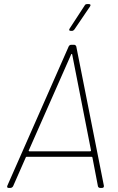

<svg xmlns="http://www.w3.org/2000/svg" viewBox="-20 -919 578 939"><path d="M415 -899H406C401 -899 396 -897 394 -892L321 -780C316 -773 318 -768 326 -768H332C337 -768 341 -771 344 -775L420 -887C425 -894 423 -899 415 -899ZM469 0H479C486 0 489 -4 488 -11L353 -692C351 -697 347 -700 342 -700H328C324 -700 318 -697 316 -692L16 -11C13 -4 16 0 22 0H31C36 0 41 -3 44 -8L106 -149C107 -152 108 -152 110 -152H428C430 -152 431 -152 432 -149L459 -8C460 -3 465 0 469 0ZM121 -184 328 -653C329 -656 333 -656 333 -653L425 -184C426 -182 424 -179 421 -179H124C121 -179 119 -182 121 -184Z"/></svg>

Font: Barlow Thin
Style: Italic
Weight: 250
Italic angle: -7°
Designer: Jeremy Tribby
Foundry: Tribby Type
Version: Version 1.422;hotconv 1.0.109;makeotfexe 2.5.65596